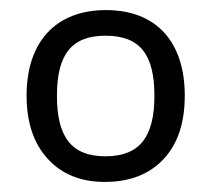

<svg xmlns="http://www.w3.org/2000/svg" viewBox="-20 -742 415 377"><path d="M342.8 -554.2C342.8 -659.7 287.1 -722.2 188 -722.2C89.8 -722.2 32.2 -660.2 32.2 -554.2C32.2 -502 45.9 -460.4 73.7 -430.2C101.1 -399.9 138.7 -384.8 186 -384.8C234.9 -384.8 273.4 -399.9 301.3 -429.7C329.1 -459.5 342.8 -501 342.8 -554.2ZM91.8 -554.2C91.8 -634.3 120.1 -671.9 187 -671.9C255.4 -671.9 283.2 -634.3 283.2 -554.2C283.2 -474.6 255.4 -435.1 187 -435.1C119.1 -435.1 91.8 -474.6 91.8 -554.2Z"/></svg>

Font: Samim
Style: Regular
Weight: 400
Foundry: DejaVu fonts team - Redesigned by Saber Rastikerdar
Version: Version 4.0.5